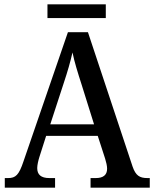

<svg xmlns="http://www.w3.org/2000/svg" viewBox="-20 -862 708 882"><path d="M198 -779H466V-842H198ZM2 0H233V-44H207C168 -44 151 -60 151 -90C151 -104 156 -125 161 -141L192 -238H429L463 -133C468 -117 472 -100 472 -87C472 -58 454 -44 420 -44H396V0H668V-44H657C621 -44 603 -56 589 -97L384 -714H292L88 -121C67 -58 52 -44 17 -44H2ZM211 -291 273 -481C291 -535 303 -577 313 -621C322 -577 337 -529 355 -473L412 -291Z"/></svg>

Font: Noto Serif SemiCondensed Medium
Style: Regular
Weight: 500
Width: 4
Designer: Monotype Design Team
Foundry: Monotype Imaging Inc.
Version: Version 2.014